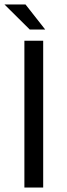

<svg xmlns="http://www.w3.org/2000/svg" viewBox="-22 -838 300 858"><path d="M-2 -818H92L180 -706H111ZM87 0V-656H171V0Z"/></svg>

Font: RibengUni
Style: Regular
Weight: 400
Designer: (1) Dr. Andrew Glass (Program Manager at Microsoft Corporation)
(2) Bivuti Chakma (Suz Moriz)
(3) Paul D. Hunt (Adobe Co
Foundry: Bivuti Chakma and Jyoti Chakma
Version: Version 1.2020